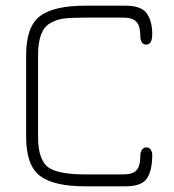

<svg xmlns="http://www.w3.org/2000/svg" viewBox="-20 -656 612 676"><path d="M421 0H280Q169 0 120.5 -37Q72 -74 72 -175V-461Q72 -562 120.5 -599Q169 -636 280 -636H421Q478 -636 497 -608.5Q516 -581 516 -536Q516 -499 495 -499Q474 -499 474 -531Q474 -564 460.5 -579Q447 -594 414 -594H280Q228 -594 203 -590.5Q178 -587 156 -574Q114 -550 114 -461V-175Q114 -87 156 -63Q192 -42 280 -42H414Q447 -42 460.5 -56.5Q474 -71 474 -105Q474 -134 494 -137Q510 -138 515 -119Q516 -115 516 -110Q516 -56 497.5 -28Q479 0 421 0Z"/></svg>

Font: Jura Light
Style: Regular
Weight: 300
Designer: Daniel Johnson, Alexei Vanyashin
Foundry: Daniel Johnson
Version: Version 5.103